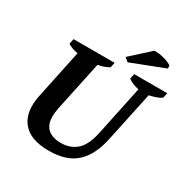

<svg xmlns="http://www.w3.org/2000/svg" viewBox="-199 -1068 1214 1248"><g transform="rotate(30 407.5 -444.5)"><path d="M112 -700H420L412 -662Q376 -641 330 -633L251 -260Q244 -224 244 -196Q244 -146 266 -118Q301 -74 376 -74Q446 -74 493 -114.5Q540 -155 561 -253L640 -628Q617 -633 594.5 -642Q572 -651 559 -662L567 -700H815L807 -662Q789 -649 764.5 -641Q740 -633 717 -628L637 -252Q610 -123 538.5 -57Q467 9 334 9Q192 9 134 -66Q95 -116 95 -192Q95 -229 104 -271L180 -633Q160 -637 138.5 -644Q117 -651 104 -662ZM605 -898Q609 -898 613 -898Q626 -898 642 -896Q662 -893 681.5 -887.5Q701 -882 716.5 -875Q732 -868 738 -861V-841L491 -745L463 -769Z"/></g></svg>

Font: PTSerif
Style: Bold Italic
Weight: 700
Italic angle: -12°
Designer: A.Korolkova, O.Umpeleva, V.Yefimov
Foundry: ParaType Ltd
Version: Version 1.000W OFL; ttfautohint (v1.2) -l 8 -r 50 -G 200 -x 